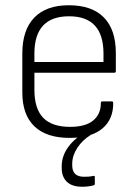

<svg xmlns="http://www.w3.org/2000/svg" viewBox="-20 -514 523 731"><path d="M245 11Q157 11 111 -33Q65 -77 65 -162V-310Q65 -400 110.5 -447Q156 -494 242 -494Q330 -494 375.5 -447.5Q421 -401 421 -312V-243Q421 -237 415 -237H111V-172Q111 -100 144.5 -65.5Q178 -31 247 -31Q305 -31 334.5 -55Q364 -79 364 -122Q364 -128 370 -128H406Q410 -128 411 -123Q412 -60 369.5 -24.5Q327 11 245 11ZM111 -278H374V-310Q374 -452 243 -452Q111 -452 111 -310ZM293 197Q254 197 234.5 178Q215 159 215 126V118Q215 80 240 45.5Q265 11 311 -14L325 -7V0Q293 20 274 49.5Q255 79 255 109V116Q255 159 300 159Q309 159 317 158.5Q325 158 334 156Q341 154 341 160V186Q341 191 335 192Q316 197 293 197Z"/></svg>

Font: Sofia Sans Semi Condensed Light
Style: Regular
Weight: 300
Designer: Botio Nikoltchev, Ani Petrova
Foundry: lettersoup
Version: Version 4.100; ttfautohint (v1.8.4.7-5d5b)